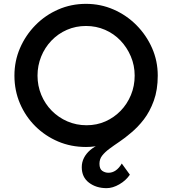

<svg xmlns="http://www.w3.org/2000/svg" viewBox="-20 -756 895 998"><path d="M427 8Q349 8 282 -20.5Q215 -49 164 -99.5Q113 -150 84 -217.5Q55 -285 55 -363Q55 -439 84 -506Q113 -573 164 -625Q215 -677 282.5 -706.5Q350 -736 427 -736Q503 -736 570.5 -706.5Q638 -677 689.5 -625Q741 -573 770.5 -506Q800 -439 800 -363Q800 -289 779.5 -232.5Q759 -176 727.5 -135Q696 -94 659 -64Q630 -39 601 -19.5Q572 0 548.5 17.5Q525 35 511 53Q497 71 497 95Q497 122 511.5 132Q526 142 544 142Q564 142 581.5 130Q599 118 613 94L655 152Q635 182 600.5 202Q566 222 534 222Q480 222 442.5 193.5Q405 165 405 113Q405 87 416.5 64.5Q428 42 449 24Q470 6 497 -5L599 -39Q561 -17 517.5 -4.5Q474 8 427 8ZM430 -105Q483 -105 528 -125Q573 -145 607 -180Q641 -215 660.5 -262Q680 -309 680 -363Q680 -416 660 -463Q640 -510 606 -545.5Q572 -581 526 -601Q480 -621 427 -621Q374 -621 328 -601Q282 -581 247.5 -545Q213 -509 194 -462Q175 -415 175 -363Q175 -310 194.5 -263Q214 -216 249 -180.5Q284 -145 330.5 -125Q377 -105 430 -105Z"/></svg>

Font: Josefin Sans Thin SemiBold
Style: Regular
Weight: 600
Version: Version 2.000